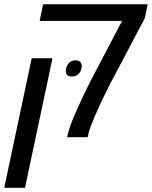

<svg xmlns="http://www.w3.org/2000/svg" viewBox="-61 -651 721 911"><path d="M257.3 0Q258.3 -3.9 259.3 -7.8Q260.3 -11.7 261.2 -15.6Q265.1 -34.7 278.6 -70.1Q292 -105.5 314.5 -154.1Q336.9 -202.6 365.7 -261.2Q367.7 -264.6 369.1 -267.6Q370.6 -270.5 372.1 -273.2Q373.5 -275.9 374.5 -277.8L518.1 -551.8H127L143.6 -630.9H639.6L626 -564.5L474.1 -276.4Q471.7 -272.9 465.3 -260.7Q459 -248.5 450.9 -232.2Q442.9 -215.8 434.6 -199Q426.3 -182.1 419.9 -168.7Q413.6 -155.3 411.1 -149.4Q400.4 -126 389.4 -100.8Q378.4 -75.7 369.9 -53.2Q361.3 -30.8 358.4 -15.6L355 0ZM-41 240.2 89.4 -374.5H188L57.6 240.2ZM280.8 -288.1Q265.1 -288.1 258.3 -294.7Q251.5 -301.3 251.5 -312Q251.5 -334.5 263.7 -349.6Q275.9 -364.7 296.9 -364.7Q312.5 -364.7 319.6 -357.4Q326.7 -350.1 326.7 -339.4Q326.7 -316.4 313.7 -302.2Q300.8 -288.1 280.8 -288.1Z"/></svg>

Font: Open Sans Medium
Style: Italic
Weight: 500
Italic angle: -12°
Designer: Monotype Design Team
Foundry: Monotype Imaging Inc.
Version: Version 3.000